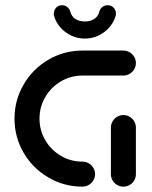

<svg xmlns="http://www.w3.org/2000/svg" viewBox="-20 -711 578 731"><path d="M341.9 -48.1Q341.9 -35.2 335.4 -24.3Q328.9 -13.3 318 -6.9Q307 -0.4 294.1 -0.4Q223.7 -0.4 164.3 -35.2Q104.8 -70 70 -129.4Q35.2 -188.9 35.2 -259.3Q35.2 -329.6 70 -389.3Q104.8 -448.9 164.3 -483.7Q223.7 -518.5 294.1 -518.5H449.6Q462.6 -518.5 473.5 -512Q484.4 -505.6 490.9 -494.6Q497.4 -483.7 497.4 -471.1Q497.4 -458.1 490.9 -447.2Q484.4 -436.3 473.5 -429.8Q462.6 -423.3 449.6 -423.3H294.1Q249.6 -423.3 212 -401.3Q174.4 -379.3 152.4 -341.5Q130.4 -303.7 130.4 -259.3Q130.4 -214.8 152.4 -177.2Q174.4 -139.6 212 -117.6Q249.6 -95.6 294.1 -95.6Q307 -95.6 318 -89.1Q328.9 -82.6 335.4 -71.7Q341.9 -60.7 341.9 -48.1ZM450 -0.4Q437 -0.4 426.1 -6.7Q415.2 -13 408.7 -23.9Q402.2 -34.8 402.2 -47.8V-225.2Q402.2 -238.1 408.7 -249.1Q415.2 -260 426.1 -266.5Q437 -273 450 -273Q462.6 -273 473.5 -266.5Q484.4 -260 490.9 -249.1Q497.4 -238.1 497.4 -225.2V-47.8Q497.4 -34.8 490.9 -23.9Q484.4 -13 473.5 -6.7Q462.6 -0.4 450 -0.4ZM186.3 -648.5Q184.8 -652.6 184.8 -658.5Q184.8 -671.5 193.3 -681.3Q201.9 -691.1 216.7 -691.1Q227.4 -691.1 235.9 -684.4Q244.4 -677.8 247.4 -667.8Q251.9 -649.3 266.3 -639.3Q280.7 -629.3 303.3 -629.3Q325.2 -629.3 339.6 -639.3Q354.1 -649.3 358.5 -667.8Q361.5 -678.1 370 -684.6Q378.5 -691.1 389.3 -691.1Q404.1 -691.1 412.8 -681.5Q421.5 -671.9 421.5 -659.3Q421.5 -654.1 419.6 -648.5Q411.9 -624.1 394.6 -605Q377.4 -585.9 353.7 -575Q330 -564.1 303.3 -564.1Q276.3 -564.1 252.4 -575Q228.5 -585.9 211.3 -605Q194.1 -624.1 186.3 -648.5Z"/></svg>

Font: 26F Galaxy Sans Extra Bold
Style: Regular
Weight: 800
Designer: C₂₉H₂₅N₃O₅
Version: Version 1.100